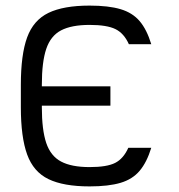

<svg xmlns="http://www.w3.org/2000/svg" viewBox="-20 -652 640 686"><path d="M300 14Q207 14 153.2 -12Q99.5 -38 77 -100Q54.5 -162 54.5 -269V-349Q54.5 -457 77 -518.5Q99.5 -580 153.2 -606Q207 -632 300 -632Q368 -632 410.8 -619.2Q453.5 -606.5 479 -576.5Q504.5 -546.5 520.5 -494H440.5Q423 -533 392.5 -548Q362 -563 300 -563Q235.5 -563 198.2 -543.5Q161 -524 145.2 -477.2Q129.5 -430.5 129.5 -349V-269Q129.5 -188 145.2 -141.2Q161 -94.5 198.2 -74.8Q235.5 -55 300 -55Q362 -55 391.5 -70Q421 -85 438.5 -124H520.5Q504.5 -72 479 -41.8Q453.5 -11.5 410.8 1.2Q368 14 300 14ZM374.5 -274.5H79.5V-343.5H374.5Z"/></svg>

Font: Victor Mono Thin
Style: Regular
Weight: 100
Monospace: yes
Designer: Rune Bjørnerås
Version: Version 1.561;gftools[0.9.30]